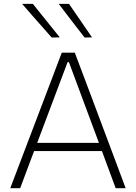

<svg xmlns="http://www.w3.org/2000/svg" viewBox="-20 -990 715 1010"><path d="M34 0Q56 -58 80 -121.2Q104 -184.5 126 -242L219 -486.5Q244 -552 264.2 -605.5Q284.5 -659 305 -713H373.5Q394 -658.5 414 -605.5Q434 -552.5 459 -486L551 -240.5Q573 -181.5 596.5 -119.2Q620 -57 641 0H588.5Q564.5 -65.5 538.5 -135Q512.5 -204.5 490 -266.5L342.5 -663H335.5L187.5 -270Q163 -205.5 137 -135.8Q111 -66 86 0ZM144.5 -195.5 147 -238.5H531.5L533.5 -195.5ZM252 -792.5Q226.5 -821.5 200.8 -850.5Q175 -879.5 149 -909.2Q123 -939 96.5 -969.5H153Q187.5 -926.5 223.2 -882Q259 -837.5 294.5 -793.5ZM425 -792.5Q402.5 -821.5 380 -850.5Q357.5 -879.5 335 -909.2Q312.5 -939 289 -969.5H343Q373 -926.5 403 -882.5Q433 -838.5 464 -793.5Z"/></svg>

Font: Commissioner Thin ExtraLight
Style: Regular
Weight: 250
Version: Version 1.000